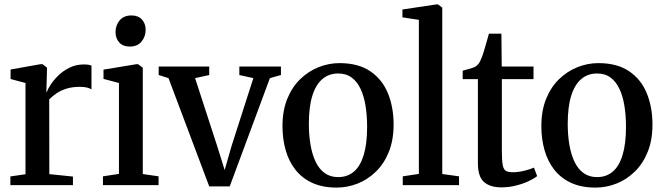

<svg xmlns="http://www.w3.org/2000/svg" viewBox="-20 -839 3006 870"><path d="M27 0V-39.5L95.5 -49.5V-463L28 -481V-524L162.5 -548H173L193 -532.5L192.5 -508.5L190 -421L192.5 -423.5Q196.5 -435 209.5 -455.2Q222.5 -475.5 244.2 -496.8Q266 -518 295.2 -532.5Q324.5 -547 361 -547Q373.5 -547 381.5 -545.5Q389.5 -544 394.5 -542V-434Q388.5 -438.5 375.2 -442Q362 -445.5 341.5 -445.5Q307 -445.5 281 -437.2Q255 -429 236 -416Q217 -403 203 -388.5L203.5 -50L310.5 -39V0Z M446.5 0V-40L519 -51V-463L449 -481.5V-523.5L597.5 -548H606L627 -532V-50.5L698.5 -40V0ZM567.5 -628Q537 -628 520.2 -646.8Q503.5 -665.5 503.5 -693.5Q503.5 -724.5 522.2 -746.8Q541 -769 575.5 -769H576.5Q606.5 -769 623.2 -750.5Q640 -732 640 -704Q640 -673 621.2 -650.5Q602.5 -628 568.5 -628Z M928 5.5 743.5 -485 699 -499V-537.5H928V-499L864 -485L964 -177.5L998 -68.5L1028.5 -175L1128 -485L1064.5 -499V-537.5H1253V-499L1203 -485L1021 5.5Z M1260 -268Q1260 -337.5 1281.5 -390.8Q1303 -444 1340 -480Q1377 -516 1423.2 -534.5Q1469.5 -553 1518.5 -553Q1603 -553 1657.2 -516.5Q1711.5 -480 1737.5 -417Q1763.5 -354 1763.5 -274.5Q1763.5 -204.5 1742 -151Q1720.5 -97.5 1683.5 -61.5Q1646.5 -25.5 1600.5 -7.2Q1554.5 11 1505 11Q1442 11 1395.8 -10Q1349.5 -31 1319.5 -68.8Q1289.5 -106.5 1274.8 -157.2Q1260 -208 1260 -268ZM1512.5 -36.5Q1554.5 -36.5 1583.8 -61.5Q1613 -86.5 1628.2 -137.2Q1643.5 -188 1643.5 -264.5Q1643.5 -315 1636.5 -358.8Q1629.5 -402.5 1614.2 -435.5Q1599 -468.5 1574 -487.2Q1549 -506 1512.5 -506Q1470.5 -506 1440.8 -480.8Q1411 -455.5 1395.2 -405Q1379.5 -354.5 1379.5 -277.5Q1379.5 -227 1387 -183Q1394.5 -139 1410.2 -106Q1426 -73 1451.2 -54.8Q1476.5 -36.5 1512.5 -36.5Z M1878 -51V-749L1803.5 -760.5V-796L1957 -819H1964.5L1984 -804.5V-50.5L2060 -40V0H1805V-40Z M2252 10Q2201 10 2173.2 -14.2Q2145.5 -38.5 2145.5 -100V-480.5H2076.5V-518.5Q2085.5 -521.5 2097 -524.5Q2108.5 -527.5 2119 -530.8Q2129.5 -534 2134.5 -537.5Q2141.5 -542 2146.2 -547.5Q2151 -553 2155 -560.5Q2159 -568 2162.5 -577.5Q2167.5 -589.5 2173.5 -609.8Q2179.5 -630 2185.5 -651Q2191.5 -672 2195.5 -686.5H2252L2253.5 -537.5H2397.5V-480.5H2254V-157Q2254 -112 2258 -91Q2262 -70 2273.2 -64.2Q2284.5 -58.5 2305 -58.5Q2328.5 -58.5 2356.5 -65.5Q2384.5 -72.5 2399.5 -79.5L2414 -41Q2399 -29 2373.5 -17.2Q2348 -5.5 2316.5 2.2Q2285 10 2252 10Z M2433 -268Q2433 -337.5 2454.5 -390.8Q2476 -444 2513 -480Q2550 -516 2596.2 -534.5Q2642.5 -553 2691.5 -553Q2776 -553 2830.2 -516.5Q2884.5 -480 2910.5 -417Q2936.5 -354 2936.5 -274.5Q2936.5 -204.5 2915 -151Q2893.5 -97.5 2856.5 -61.5Q2819.5 -25.5 2773.5 -7.2Q2727.5 11 2678 11Q2615 11 2568.8 -10Q2522.5 -31 2492.5 -68.8Q2462.5 -106.5 2447.8 -157.2Q2433 -208 2433 -268ZM2685.5 -36.5Q2727.5 -36.5 2756.8 -61.5Q2786 -86.5 2801.2 -137.2Q2816.5 -188 2816.5 -264.5Q2816.5 -315 2809.5 -358.8Q2802.5 -402.5 2787.2 -435.5Q2772 -468.5 2747 -487.2Q2722 -506 2685.5 -506Q2643.5 -506 2613.8 -480.8Q2584 -455.5 2568.2 -405Q2552.5 -354.5 2552.5 -277.5Q2552.5 -227 2560 -183Q2567.5 -139 2583.2 -106Q2599 -73 2624.2 -54.8Q2649.5 -36.5 2685.5 -36.5Z"/></svg>

Font: Merriweather 60pt Medium
Style: Regular
Weight: 500
Version: Version 2.100